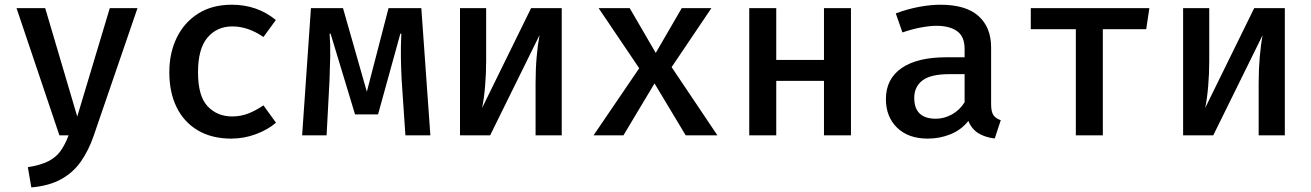

<svg xmlns="http://www.w3.org/2000/svg" viewBox="-20 -576 5578 817"><path d="M565.1 -541.5 378.5 2.1Q357.4 63.6 324.6 110.8Q291.8 157.9 240.5 186.4Q189.2 214.9 113.3 221.5L98.5 135.4Q153.3 126.7 185.9 110Q218.5 93.3 237.7 66.4Q256.9 39.5 271.8 0H232.8L50.3 -541.5H172.3L308.7 -80L447.2 -541.5Z M967.7 -80.5Q1005.6 -80.5 1038.5 -93.8Q1071.3 -107.2 1101 -127.7L1154.4 -53.8Q1119 -23.6 1068.5 -4.9Q1017.9 13.8 964.1 13.8Q881 13.8 821.8 -21.3Q762.6 -56.4 731.5 -119.7Q700.5 -183.1 700.5 -268.2Q700.5 -350.8 732.1 -415.6Q763.6 -480.5 823.1 -518.2Q882.6 -555.9 966.2 -555.9Q1074.9 -555.9 1153.8 -490.8L1101 -418.5Q1069.2 -440.5 1035.9 -452.1Q1002.6 -463.6 968.2 -463.6Q903.6 -463.6 863.1 -416.4Q822.6 -369.2 822.6 -268.2Q822.6 -166.7 863.6 -123.6Q904.6 -80.5 967.7 -80.5Z M1772.8 -541.5 1811.3 0H1705.1L1689.2 -234.4Q1686.7 -281 1685.9 -329.7Q1685.1 -378.5 1687.7 -432.8H1683.6L1588.7 -89.2H1490.8L1386.7 -432.8H1382.6Q1386.2 -385.1 1385.1 -333.3Q1384.1 -281.5 1382.1 -233.3L1369.7 0H1265.6L1303.1 -541.5H1439.5L1541 -185.6L1633.3 -541.5Z M2370.3 -541.5V0H2259V-222.6Q2259 -281.5 2263.6 -334.1Q2268.2 -386.7 2275.9 -426.7L2065.6 0H1937.4V-541.5H2048.7V-318.5Q2048.7 -262.6 2044.1 -208.5Q2039.5 -154.4 2031.3 -116.4L2240 -541.5Z M2632.8 0H2505.6L2700 -285.6L2527.2 -541.5H2659.5L2770.3 -350.8L2881 -541.5H3007.2L2837.9 -290.3L3032.8 0H2897.9L2765.1 -221Z M3486.2 0V-231.8H3283.1V0H3168.2V-541.5H3283.1V-321H3486.2V-541.5H3601V0Z M4197.4 -132.8Q4197.4 -100.5 4207.2 -86.2Q4216.9 -71.8 4238.5 -64.6L4212.8 13.3Q4172.8 8.7 4143.8 -8.7Q4114.9 -26.2 4100.5 -61.5Q4070.8 -23.6 4025.1 -4.9Q3979.5 13.8 3927.7 13.8Q3845.1 13.8 3797.4 -32.6Q3749.7 -79 3749.7 -154.4Q3749.7 -240 3816.4 -286.2Q3883.1 -332.3 4007.2 -332.3H4084.6V-367.7Q4084.6 -420.5 4052.8 -443.3Q4021 -466.2 3964.1 -466.2Q3937.4 -466.2 3899.5 -459.2Q3861.5 -452.3 3820 -437.9L3791.8 -519Q3842.6 -537.9 3891.3 -546.9Q3940 -555.9 3981.5 -555.9Q4090.3 -555.9 4143.8 -507.7Q4197.4 -459.5 4197.4 -374.4ZM3962.6 -70.8Q3997.4 -70.8 4030.8 -89.2Q4064.1 -107.7 4084.6 -141V-260.5H4021Q3940 -260.5 3905.1 -233.6Q3870.3 -206.7 3870.3 -159.5Q3870.3 -70.8 3962.6 -70.8Z M4870.8 -541.5 4857.4 -451.8H4672.8V0H4557.9V-451.8H4366.2V-541.5Z M5447.2 -541.5V0H5335.9V-222.6Q5335.9 -281.5 5340.5 -334.1Q5345.1 -386.7 5352.8 -426.7L5142.6 0H5014.4V-541.5H5125.6V-318.5Q5125.6 -262.6 5121 -208.5Q5116.4 -154.4 5108.2 -116.4L5316.9 -541.5Z"/></svg>

Font: Fira Code Medium
Style: Regular
Weight: 500
Designer: Carrois Corporate, Edenspiekermann AG, Nikita Prokopov
Foundry: Carrois Corporate, Edenspiekermann AG, Nikita Prokopov
Version: Version 6.002